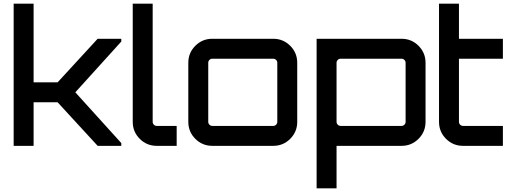

<svg xmlns="http://www.w3.org/2000/svg" viewBox="-20 -790 2755 1040"><path d="M509 -580H637V-565L388 -290L637 -15V0H509L292 -236H162V0H54V-770H162V-344H292Z M699 -450V-770H807V-130Q807 -121 813.5 -114.5Q820 -108 829 -108H937V0H829Q775 0 737 -38Q699 -76 699 -130Z M1130 -580H1460Q1514 -580 1552 -542Q1590 -504 1590 -450V-130Q1590 -76 1552 -38Q1514 0 1460 0H1130Q1076 0 1038 -38Q1000 -76 1000 -130V-450Q1000 -504 1038 -542Q1076 -580 1130 -580ZM1460 -472H1130Q1121 -472 1114.5 -465.5Q1108 -459 1108 -450V-130Q1108 -121 1114.5 -114.5Q1121 -108 1130 -108H1460Q1469 -108 1475.5 -114.5Q1482 -121 1482 -130V-450Q1482 -459 1475.5 -465.5Q1469 -472 1460 -472Z M2155 -580Q2209 -580 2247 -542Q2285 -504 2285 -450V-130Q2285 -76 2247 -38Q2209 0 2155 0H1803V230H1695V-580ZM2177 -130V-450Q2177 -459 2170.5 -465.5Q2164 -472 2155 -472H1825Q1816 -472 1809.5 -465.5Q1803 -459 1803 -450V-130Q1803 -121 1809.5 -114.5Q1816 -108 1825 -108H2155Q2164 -108 2170.5 -114.5Q2177 -121 2177 -130Z M2704 -472H2466V-130Q2466 -121 2472.5 -114.5Q2479 -108 2488 -108H2704V0H2488Q2434 0 2396 -38Q2358 -76 2358 -130V-450V-770H2466V-580H2704Z"/></svg>

Font: Orbitron
Style: Regular
Weight: 500
Designer: Matt McInerney
Foundry: Matt McInerney
Version: 1.000